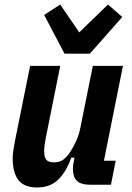

<svg xmlns="http://www.w3.org/2000/svg" viewBox="-20 -816 581 848"><path d="M246 -525 183 -211Q180 -195 177.5 -179Q175 -163 175 -148Q175 -122 184.5 -110.5Q194 -99 218 -99Q243 -99 259.5 -111Q276 -123 291 -146Q305 -168 317 -194.5Q329 -221 335 -252L390 -525H523L439 -106H491L470 0H380Q338 0 320 -17Q302 -34 302 -72Q302 -79 303 -87Q304 -95 306 -103L309 -120H295Q272 -56 236.5 -22Q201 12 144 12Q87 12 61.5 -20.5Q36 -53 36 -118Q36 -135 40 -159Q44 -183 47 -198L113 -525ZM265 -579 175 -750 246 -796 330 -673 457 -796 520 -741 377 -579Z"/></svg>

Font: IBM Plex Sans Cond
Style: Bold Italic
Weight: 700
Width: 3
Italic angle: -11°
Designer: Mike Abbink, Paul van der Laan, Pieter van Rosmalen
Foundry: Bold Monday
Version: Version 1.3